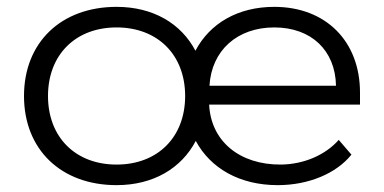

<svg xmlns="http://www.w3.org/2000/svg" viewBox="-20 -530 1120 560"><path d="M320 10C427 10 509 -39 551 -119C594 -39 679 10 790 10C880 10 961 -24 1005 -79L968 -122C929 -78 867 -51 800 -50C678 -49 595 -119 590 -225H1030V-260C1030 -410 930 -510 780 -510C674 -510 592 -462 550 -382C508 -462 426 -510 320 -510C158 -510 50 -406 50 -250C50 -94 158 10 320 10ZM320 -50C200 -50 120 -130 120 -250C120 -370 200 -450 320 -450C440 -450 520 -370 520 -250C520 -130 440 -50 320 -50ZM591 -280C597 -383 672 -450 780 -450C888 -450 958 -383 960 -280Z"/></svg>

Font: Gully Light
Style: Regular
Weight: 300
Designer: jaikishan Patel
Foundry: MagicType
Version: Version 1.000;Glyphs 3.2 (3242)